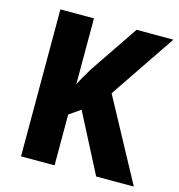

<svg xmlns="http://www.w3.org/2000/svg" viewBox="-106 -807 838 901"><g transform="rotate(15 313.0 -357.0)"><path d="M625 0 411 -396 626 -714H447L288 -479C270 -449 253 -421 240 -394V-714H77V0H240V-247L295 -285L442 0Z"/></g></svg>

Font: Noto Sans Gurmukhi UI SemiCondensed ExtraBold
Style: Regular
Weight: 800
Width: 4
Designer: Jelle Bosma - Monotype Design Team
Foundry: Monotype Imaging Inc.
Version: Version 2.004